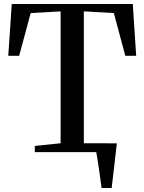

<svg xmlns="http://www.w3.org/2000/svg" viewBox="-20 -763 724 963"><path d="M383 -44.5H516V-16.5H383ZM489.5 180Q486.5 159 483.2 133.8Q480 108.5 476.2 83.2Q472.5 58 469 35.8Q465.5 13.5 462.5 -1.5L430 -44H566Q564 -24.5 561.2 -1.8Q558.5 21 555.8 45.2Q553 69.5 550.2 93.2Q547.5 117 544.8 139.2Q542 161.5 540 180ZM284 -44.5V-706L134 -697.5L76 -483H21.5L39 -743H646L663 -483H608.5L551 -697.5L400.5 -706V-44.5L531.5 -31V0H154.5V-31Z"/></svg>

Font: Merriweather 96pt Medium
Style: Regular
Weight: 500
Version: Version 2.100